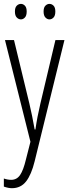

<svg xmlns="http://www.w3.org/2000/svg" viewBox="-21 -738 360 998"><path d="M137.2 -1 4.9 -529.8H51.8L131.8 -199.2Q146 -139.6 159.2 -64.9H163.1Q172.4 -129.9 189 -200.2L267.1 -529.8H314L159.2 100.1Q142.1 169.9 114.5 205.1Q86.9 240.2 41 240.2Q22.5 240.2 -1 231.9V189.9Q18.6 196.8 37.1 196.8Q66.4 196.8 83.5 171.6Q100.6 146.5 113.8 90.8ZM56.6 -678.2Q56.6 -699.2 66.2 -708.5Q75.7 -717.8 87.9 -717.8Q99.1 -717.8 108.4 -708.5Q117.7 -699.2 117.7 -678.2Q117.7 -656.7 108.4 -647Q99.1 -637.2 87.9 -637.2Q75.7 -637.2 66.2 -647Q56.6 -656.7 56.6 -678.2ZM205.6 -678.2Q205.6 -699.2 215.1 -708.5Q224.6 -717.8 235.8 -717.8Q248 -717.8 257.3 -708.5Q266.6 -699.2 266.6 -678.2Q266.6 -656.7 257.3 -647Q248 -637.2 235.8 -637.2Q224.6 -637.2 215.1 -647Q205.6 -656.7 205.6 -678.2Z"/></svg>

Font: TypoPRO Open Sans Condensed
Style: Regular
Weight: 300
Width: 3
Foundry: Ascender Corporation
Version: Version 1.10